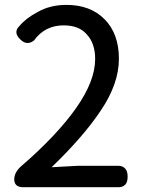

<svg xmlns="http://www.w3.org/2000/svg" viewBox="-20 -743 595 797"><path d="M77.1 34.2Q56.6 34.2 47.9 25.4Q39.1 16.6 39.1 2Q39.1 -26.4 65.4 -50.8Q214.8 -179.7 294.9 -293Q375 -406.2 375 -498Q375 -562.5 340.8 -599.6Q308.6 -637.7 244.1 -637.7Q167 -637.7 122.1 -576.2Q122.1 -576.2 121.1 -575.2Q108.4 -564.5 93.8 -564.5Q79.1 -564.5 63.5 -580.1Q47.9 -595.7 47.9 -609.4Q47.9 -623 60.5 -634.8Q86.9 -667 136.7 -693.4Q188.5 -722.7 255.9 -722.7Q355.5 -722.7 414.6 -662.6Q473.6 -602.5 473.6 -499Q473.6 -395.5 398.4 -284.2Q327.1 -176.8 194.3 -48.8L301.8 -54.7H471.7Q488.3 -54.7 499 -43.9Q509.8 -33.2 509.8 -9.8Q509.8 13.7 499.5 23.9Q489.3 34.2 471.7 34.2Z"/></svg>

Font: TaiwanPearl
Style: Regular
Weight: 400
Version: Version 2.102